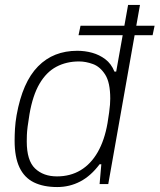

<svg xmlns="http://www.w3.org/2000/svg" viewBox="-20 -743 644 775"><path d="M211 12Q155 12 116.5 -7Q78 -26 58.5 -67.5Q39 -109 39 -175Q39 -198 40.5 -223.5Q42 -249 47 -278Q59 -345 80.5 -394Q102 -443 133.5 -475Q165 -507 204.5 -522.5Q244 -538 292 -538Q323 -538 352 -530Q381 -522 405 -504Q429 -486 442 -454H449L497 -723H545L417 0H382L389 -80H382Q347 -33 304 -10.5Q261 12 211 12ZM210 -31Q264 -31 305.5 -56Q347 -81 374.5 -129Q402 -177 414 -246Q418 -271 420.5 -289Q423 -307 424 -320.5Q425 -334 425 -345Q425 -410 404.5 -442Q384 -474 355 -484.5Q326 -495 299 -495Q248 -495 207.5 -473.5Q167 -452 139.5 -405Q112 -358 99 -282Q94 -252 91.5 -232Q89 -212 88.5 -198Q88 -184 88 -172Q88 -95 121.5 -63Q155 -31 210 -31ZM297 -601 305 -639H604L596 -601Z"/></svg>

Font: Archivo SemiBold Thin
Style: Italic
Weight: 250
Italic angle: -10°
Version: Version 2.001